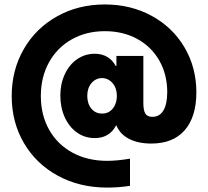

<svg xmlns="http://www.w3.org/2000/svg" viewBox="-20 -723 927 856"><path d="M32.2 -294.9Q32.2 -410.6 85.9 -503.9Q139.6 -597.2 234.4 -650.1Q329.1 -703.1 447.3 -703.1Q563.5 -703.1 656.7 -652.1Q750 -601.1 802.7 -511.5Q855.5 -421.9 855.5 -310.5Q855 -201.2 803.2 -142.1Q751.5 -83 654.3 -83Q595.7 -83 555.2 -104Q514.6 -125 499.5 -163.1H497.1Q467.8 -107.4 402.3 -107.4Q357.9 -107.4 323 -132.3Q288.1 -157.2 268.6 -200.4Q249 -243.7 249 -296.9Q249 -349.1 268.8 -391.8Q288.6 -434.6 323.7 -459Q358.9 -483.4 403.3 -483.4Q466.8 -482.4 496.1 -428.7H499V-473.6H619.1V-264.6Q619.1 -231 627.9 -216.6Q636.7 -202.1 659.2 -202.1Q690.9 -202.1 708 -229.5Q725.1 -256.8 725.6 -311.5Q725.6 -391.1 690.2 -453.1Q654.8 -515.1 591.6 -549.6Q528.3 -584 447.3 -584Q364.3 -584 299.3 -547.1Q234.4 -510.3 198.2 -444.6Q162.1 -378.9 162.1 -294.9Q162.1 -210 199.2 -144.3Q236.3 -78.6 303.5 -42.2Q370.6 -5.9 458 -5.9Q501 -5.9 559.6 -15.6V105.5Q509.3 113.3 458 113.3Q335 113.3 238 60.5Q141.1 7.8 86.7 -85.2Q32.2 -178.2 32.2 -294.9ZM501 -295.9Q501 -329.6 482.4 -351.8Q463.9 -374 435.5 -375Q406.2 -374.5 387.7 -352.3Q369.1 -330.1 369.1 -295.9Q369.1 -260.3 387.7 -238.3Q406.2 -216.3 435.5 -216.8Q454.1 -216.3 469 -226.3Q483.9 -236.3 492.4 -254.4Q501 -272.5 501 -295.9Z"/></svg>

Font: Wanted Sans Black
Style: Regular
Weight: 900
Designer: Original Design by Kil Hyung-jin and Kang Hanbin, Wanted Lab, Inc; Hangeul from Source Han Sans by Jang Soo-young and Ka
Foundry: Wanted Lab, Inc.
Version: Version 1.003